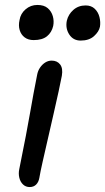

<svg xmlns="http://www.w3.org/2000/svg" viewBox="-20 -745 425 776"><path d="M116 -583Q94 -583 79.5 -594Q65 -605 59.5 -623.5Q54 -642 59 -664Q63 -690 83.5 -707.5Q104 -725 131 -725Q158 -725 173 -712Q188 -699 193.5 -679.5Q199 -660 195 -640Q189 -614 170 -598.5Q151 -583 116 -583ZM306 -581Q276 -581 260 -605.5Q244 -630 250 -661Q256 -687 276.5 -705Q297 -723 326 -723Q349 -723 363 -709.5Q377 -696 382 -676Q387 -656 384 -637Q380 -617 360 -599Q340 -581 306 -581ZM100 11Q84 11 73 0.5Q62 -10 58 -27Q54 -44 58 -62Q74 -141 84.5 -196Q95 -251 102 -291.5Q109 -332 115.5 -367Q122 -402 130 -442Q133 -459 142 -472Q151 -485 163 -492.5Q175 -500 189 -500Q211 -500 223 -484.5Q235 -469 230 -439Q226 -417 217 -376Q208 -335 196.5 -284.5Q185 -234 173.5 -184Q162 -134 152.5 -92Q143 -50 139 -26Q136 -9 126 1Q116 11 100 11Z"/></svg>

Font: Shantell Sans
Style: Italic
Weight: 400
Italic angle: -11°
Designer: Stephen Nixon, Anya Danilova, Shantell Martin
Foundry: Arrow Type
Version: Version 1.011;[c5ecc13dd]